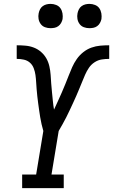

<svg xmlns="http://www.w3.org/2000/svg" viewBox="-20 -968 582 988"><path d="M94 0V-70H166L203 -294Q198 -311 194 -328.5Q190 -346 187 -364Q184 -382 181.5 -400Q179 -418 176.5 -436Q174 -454 172 -472.5Q170 -491 168.5 -509Q167 -527 166 -545.5Q165 -564 162.5 -582Q160 -600 153.5 -617Q147 -634 134 -645.5Q121 -657 103 -661Q85 -665 66 -665V-735Q89 -735 111.5 -733Q134 -731 154.5 -723Q175 -715 191.5 -700.5Q208 -686 218.5 -667.5Q229 -649 234 -627Q239 -605 240.5 -583Q242 -561 243.5 -538.5Q245 -516 247.5 -493.5Q250 -471 252 -448.5Q254 -426 258 -404Q268 -426 278 -447.5Q288 -469 297.5 -491Q307 -513 316 -535Q325 -557 333.5 -579Q342 -601 351.5 -622.5Q361 -644 375 -664Q389 -684 408.5 -699.5Q428 -715 450.5 -723Q473 -731 496 -733Q519 -735 542 -735V-665Q523 -665 503.5 -662Q484 -659 466.5 -647.5Q449 -636 437.5 -619Q426 -602 418 -583.5Q410 -565 402.5 -546.5Q395 -528 387.5 -510Q380 -492 372 -473.5Q364 -455 355.5 -437Q347 -419 338.5 -400.5Q330 -382 321 -364.5Q312 -347 302 -329Q292 -311 282 -294L245 -70H308V0ZM440 -823Q425 -823 411.5 -828Q398 -833 389.5 -844.5Q381 -856 378.5 -870.5Q376 -885 379 -900Q381 -910 386 -920Q391 -930 400 -936.5Q409 -943 419.5 -945.5Q430 -948 440 -948Q455 -948 469 -942.5Q483 -937 491 -925.5Q499 -914 501.5 -899.5Q504 -885 502 -870Q500 -860 494.5 -850Q489 -840 480 -833.5Q471 -827 460.5 -825Q450 -823 440 -823ZM240 -823Q225 -823 211.5 -828Q198 -833 189.5 -844.5Q181 -856 178.5 -870.5Q176 -885 179 -900Q181 -910 186 -920Q191 -930 200 -936.5Q209 -943 219.5 -945.5Q230 -948 240 -948Q255 -948 269 -942.5Q283 -937 291 -925.5Q299 -914 301.5 -899.5Q304 -885 302 -870Q300 -860 294.5 -850Q289 -840 280 -833.5Q271 -827 260.5 -825Q250 -823 240 -823Z"/></svg>

Font: Iosevka Curly Slab Oblique
Style: Regular
Weight: 400
Italic angle: -9°
Monospace: yes
Designer: Belleve Invis
Foundry: Belleve Invis
Version: Version 11.1.0; ttfautohint (v1.8.3)